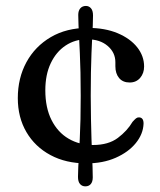

<svg xmlns="http://www.w3.org/2000/svg" viewBox="-20 -566 552 663"><path d="M293.3 -235Q293.3 -190.3 294.2 -153.6Q295 -116.8 295.9 -86.7Q296.8 -56.6 297.9 -32.4Q298.9 -8.2 299.6 11.2Q300.3 30.7 300.3 46.5Q300.3 61.3 293.6 69.4Q286.8 77.5 274.6 77.5Q263.5 77.5 256.4 69.5Q249.3 61.5 249.3 44.5Q249.3 29.2 250.3 10.1Q251.3 -8.9 252.7 -33Q254 -57.1 255.5 -87.1Q257 -117.1 257.9 -153.9Q258.7 -190.6 258.7 -235Q258.7 -279.3 257.9 -315.8Q257 -352.3 255.7 -382.2Q254.3 -412.1 253.1 -436.2Q251.9 -460.2 251.1 -479.5Q250.2 -498.8 250.2 -514.5Q250.2 -529.3 257.4 -537.4Q264.6 -545.5 276.7 -545.5Q287 -545.5 294.1 -537.5Q301.2 -529.5 301.2 -512.5Q301.2 -497.3 300.4 -478.3Q299.5 -459.2 298.3 -435.4Q297.1 -411.6 295.9 -382Q294.7 -352.3 294 -315.8Q293.3 -279.3 293.3 -235ZM477.6 -336.4Q477.6 -313.1 464 -297.1Q450.3 -281.1 427.8 -281.1Q404.2 -281.1 391.3 -296.5Q378.4 -311.9 378.4 -337.3V-351.2Q378.4 -384.6 351.7 -407.5Q325.1 -430.4 280.4 -430.4Q239.1 -430.4 206.6 -408.8Q174 -387.2 155.3 -347.8Q136.5 -308.4 136.5 -254.3Q136.5 -193.8 158 -151.4Q179.4 -109 216.7 -87.2Q253.9 -65.3 301.2 -65.3Q354.4 -65.3 387 -89.8Q419.5 -114.3 437.7 -145.3Q444.9 -153.3 449.5 -157.1Q454.1 -160.9 459.9 -160.7Q468.1 -160.5 472.1 -154.8Q476 -149 475.7 -138.5Q474.2 -102.9 448.9 -71.8Q423.5 -40.6 379.5 -21.2Q335.5 -1.8 278.4 -1.8Q207.6 -1.8 154.3 -30.5Q100.9 -59.1 71.2 -109.9Q41.5 -160.7 41.5 -227.2Q41.5 -296.3 71.2 -351.1Q101 -405.9 155.4 -437.8Q209.7 -469.7 283.2 -469.7Q342.5 -469.7 386.1 -451.4Q429.7 -433 453.7 -402.8Q477.6 -372.5 477.6 -336.4Z"/></svg>

Font: Fraunces SuperSoft 9pt
Style: Regular
Weight: 900
Version: Version 1.000;[b76b70a41]